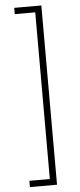

<svg xmlns="http://www.w3.org/2000/svg" viewBox="-65 -865 441 1065"><g transform="rotate(-5 156.0 -333.0)"><path d="M57 131H171V-797H57V-832H208V166H57Z"/></g></svg>

Font: Noto Sans Gurmukhi SemiCondensed ExtraLight
Style: Regular
Weight: 200
Width: 4
Designer: Jelle Bosma - Monotype Design Team
Foundry: Monotype Imaging Inc.
Version: Version 2.004; ttfautohint (v1.8.4.7-5d5b)